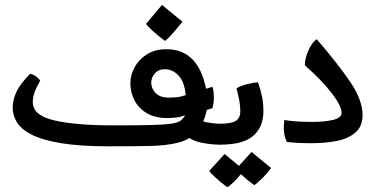

<svg xmlns="http://www.w3.org/2000/svg" viewBox="-20 -585 1540 783"><path d="M424.8 11.7Q306.2 11.7 229.5 -1Q152.8 -13.7 109.6 -35.6Q66.4 -57.6 49.1 -86.2Q31.7 -114.7 31.7 -146Q31.7 -176.3 46.4 -209Q61 -241.7 103 -284.2Q126 -279.8 144 -256.8Q126 -224.1 119.9 -205.3Q113.8 -186.5 113.8 -168Q113.8 -114.3 201.4 -94Q289.1 -73.7 443.4 -73.7Q541.5 -73.7 597.2 -75.2Q652.8 -76.7 679.7 -80.8Q706.5 -85 717 -93.3Q727.5 -101.6 734.9 -115.7Q719.2 -107.9 697.3 -105.7Q675.3 -103.5 663.6 -103.5Q612.3 -103.5 578.6 -123.5Q544.9 -143.6 528.3 -176Q511.7 -208.5 511.7 -245.1Q511.7 -279.3 529.1 -311Q546.4 -342.8 579.3 -363.5Q612.3 -384.3 658.7 -384.3Q788.1 -384.3 820.3 -223.1L846.2 -231Q849.1 -224.1 850.6 -212.2Q852.1 -200.2 852.1 -187Q852.1 -174.8 850.6 -163.1Q849.1 -151.4 845.7 -143.6L823.2 -136.7Q810.5 -77.6 782.5 -46.6Q754.4 -15.6 707.3 -3.4Q660.2 8.8 590.6 10.3Q521 11.7 424.8 11.7ZM878.9 4.9Q841.3 4.9 802 -2.9Q762.7 -10.7 742.2 -31.2L783.7 -105Q794.9 -91.3 824.5 -85.9Q854 -80.6 878.9 -80.6H888.7V4.9ZM668.9 -187Q689.5 -187 705.1 -189Q720.7 -190.9 737.3 -197.3Q732.4 -251.5 708 -277.1Q683.6 -302.7 652.8 -302.7Q626 -302.7 611.3 -285.6Q596.7 -268.6 596.7 -247.6Q596.7 -225.1 614.3 -206.1Q631.8 -187 668.9 -187ZM652.3 -418.5Q625 -438.5 602.1 -459.5Q579.1 -480.5 575.7 -487.8L640.6 -564.9L724.1 -496.6Q691.9 -456.5 675 -438.5Q658.2 -420.4 652.3 -418.5Z M869.1 4.9V-80.6H878.9Q922.9 -80.6 941.4 -92Q960 -103.5 960 -131.3Q960 -151.9 956.1 -174.1Q952.1 -196.3 944.3 -224.6Q962.4 -235.8 990.2 -242.4Q1018.1 -249 1032.2 -249.5Q1043 -219.2 1048.6 -190.9Q1054.2 -162.6 1054.2 -131.3Q1054.2 -67.4 1012.9 -31.2Q971.7 4.9 878.9 4.9ZM1016.6 169.9Q990.7 151.4 968.5 130.9Q946.3 110.4 943.4 103.5L1005.9 34.7L1085.4 100.1Q1065.4 127.4 1043.7 147.7Q1022 168 1016.6 169.9ZM906.7 178.2Q880.9 159.7 858.9 139.4Q836.9 119.1 833.5 111.8L896 43L975.6 108.9Q948.2 143.6 930.2 160.2Q912.1 176.8 906.7 178.2Z M1252.4 -1Q1188 -1 1149.4 -6.3Q1143.1 -20.5 1140.1 -34.9Q1137.2 -49.3 1137.2 -64Q1137.2 -72.3 1137.9 -80.1Q1138.7 -87.9 1139.6 -95.7Q1156.7 -92.3 1185.3 -90.1Q1213.9 -87.9 1253.9 -87.9Q1304.7 -87.9 1338.9 -96.2Q1373 -104.5 1373 -124.5Q1373 -152.8 1333.3 -204.6Q1293.5 -256.3 1223.1 -318.8Q1223.1 -345.7 1237.5 -378.7Q1252 -411.6 1271.5 -425.3Q1356 -327.6 1407.2 -252.7Q1458.5 -177.7 1458.5 -115.7Q1458.5 -67.9 1427.7 -43Q1397 -18.1 1349.9 -9.5Q1302.7 -1 1252.4 -1Z"/></svg>

Font: Harmattan
Style: Bold
Weight: 700
Designer: George W. Nuss III and SIL International
Foundry: SIL International
Version: Version 4.000